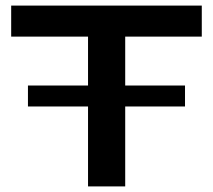

<svg xmlns="http://www.w3.org/2000/svg" viewBox="-20 -667 762 687"><path d="M80 -286V-361H642V-286ZM20 -647H702V-536H20ZM295 -550H428V0H295Z"/></svg>

Font: Syne
Style: Bold
Weight: 700
Designer: Lucas Descroix
Foundry: Bonjour Monde
Version: Version 2.200